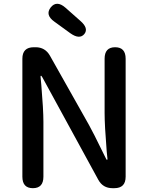

<svg xmlns="http://www.w3.org/2000/svg" viewBox="-20 -984 774 1004"><path d="M152 0Q97 0 97 -60V-677Q97 -737 157 -737H166Q216 -737 241 -693L445 -331Q460 -304 474 -276L532 -159Q537 -148 539.5 -148Q542 -148 542 -153L538 -192Q527 -328 527 -393V-677Q527 -737 582 -737Q637 -737 637 -677V-60Q637 0 578 0H568Q518 0 494 -44L203 -577Q197 -588 194.5 -588Q192 -588 192 -583L196 -540Q207 -410 207 -347V-60Q207 0 152 0ZM421 -806Q396 -776 348 -810L264 -871Q215 -906 245 -945Q276 -984 322 -944L400 -875Q445 -836 421 -806Z"/></svg>

Font: Resource Han Rounded CN Medium
Style: Regular
Weight: 500
Designer: Cyano Hao (round all glyphs); Ryoko NISHIZUKA 西塚涼子 (kana, bopomofo & ideographs); Paul D. Hunt (Latin, Greek & Cyrillic)
Foundry: Cyano Hao
Version: 0.990